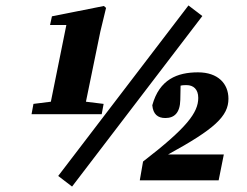

<svg xmlns="http://www.w3.org/2000/svg" viewBox="-20 -663 910 706"><path d="M245 23 724 -604 673 -643 194 -16ZM354 -243 361 -281 296 -289 349 -547 370 -634 362 -641 171 -603 164 -571H224L167 -289L103 -281L96 -243ZM494 0H784L803 -95H598C770 -189 820 -236 820 -300C820 -355 782 -397 708 -397C632 -397 566 -371 540 -276C543 -243 560 -229 588 -229C621 -229 642 -248 643 -296L644 -348C652 -350 659 -350 666 -350C691 -350 709 -335 709 -303C709 -249 667 -193 506 -69Z"/></svg>

Font: Source Serif Pro Black
Style: Italic
Weight: 900
Italic angle: -12°
Designer: Frank Grießhammer
Foundry: Adobe Systems Incorporated
Version: Version 3.001;hotconv 1.0.111;makeotfexe 2.5.65597